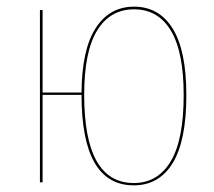

<svg xmlns="http://www.w3.org/2000/svg" viewBox="-20 -548 643 577"><path d="M540 -262Q540 -125 499 -58Q458 9 382 9Q225 9 225 -263H108V0H100V-518H108V-270H225Q226 -399 267.5 -463.5Q309 -528 383 -528Q458 -528 499 -462Q540 -396 540 -262ZM532 -262Q532 -392 493.5 -456Q455 -520 383 -520Q311 -520 272 -456.5Q233 -393 233 -263Q233 2 382 2Q454 2 493 -63Q532 -128 532 -262Z"/></svg>

Font: Fira Sans Compressed Eight
Style: Regular
Weight: 100
Width: 1
Designer: bBox Type GmbH & Carrois Corporate GbR & Edenspiekermann AG
Foundry: bBox Type GmbH & Carrois Corporate GbR & Edenspiekermann AG
Version: Version 4.301